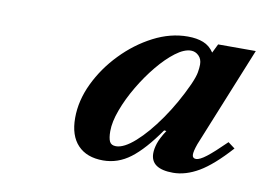

<svg xmlns="http://www.w3.org/2000/svg" viewBox="-49 -844 687 497"><g transform="rotate(10 294.0 -595.0)"><path d="M247.5 -418Q204.5 -418 181 -442.8Q157.5 -467.5 157.5 -514Q157.5 -559.5 179.2 -605Q201 -650.5 237.5 -688.2Q274 -726 318.5 -749Q363 -772 408.5 -772Q432.5 -772 449.5 -765.2Q466.5 -758.5 477.5 -742L489 -765.5H588L481 -502Q473.5 -481 474.2 -472.2Q475 -463.5 484 -463.5Q493.5 -463.5 511 -477Q528.5 -490.5 559.5 -521L577.5 -507.5Q533.5 -458.5 499 -438.2Q464.5 -418 431.5 -418Q372.5 -418 372.5 -459Q372.5 -470.5 377.2 -485.2Q382 -500 396 -521.5L390 -522Q352 -467.5 319.2 -442.8Q286.5 -418 247.5 -418ZM274 -460Q295 -460 324.2 -486Q353.5 -512 384 -555.8Q414.5 -599.5 438.5 -652Q448 -673.5 450 -685.5Q452 -697.5 452 -706Q452 -720.5 443.2 -729Q434.5 -737.5 423 -737.5Q405 -737.5 382.5 -720.5Q360 -703.5 337.5 -676.2Q315 -649 295.8 -616.5Q276.5 -584 264.8 -552.2Q253 -520.5 253 -496Q253 -478 257.2 -469Q261.5 -460 274 -460Z"/></g></svg>

Font: Libre Caslon Text SemiBold Italic
Style: Regular
Weight: 600
Italic angle: -22.583°
Designer: Pablo Impallari, Rodrigo Fuenzalida, Katja Schimmel
Foundry: Pablo Impallari, Rodrigo Fuenzalida
Version: Version 2.000